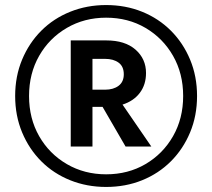

<svg xmlns="http://www.w3.org/2000/svg" viewBox="-20 -730 840 760"><path d="M40 -350Q40 -428 67.5 -494Q95 -560 143.5 -608.5Q192 -657 258 -683.5Q324 -710 400 -710Q477 -710 542.5 -683.5Q608 -657 656.5 -608.5Q705 -560 732.5 -494Q760 -428 760 -350Q760 -272 732.5 -206Q705 -140 656.5 -91.5Q608 -43 542.5 -16.5Q477 10 400 10Q324 10 258 -16.5Q192 -43 143.5 -91.5Q95 -140 67.5 -206Q40 -272 40 -350ZM95 -350Q95 -261 135 -191Q175 -121 244.5 -80.5Q314 -40 400 -40Q487 -40 556 -80.5Q625 -121 665 -191Q705 -261 705 -350Q705 -439 665 -509Q625 -579 556 -619.5Q487 -660 400 -660Q314 -660 244.5 -619.5Q175 -579 135 -509Q95 -439 95 -350ZM260 -570H401Q475 -570 516.5 -533.5Q558 -497 558 -441Q558 -395 533.5 -362.5Q509 -330 465 -316L579 -150H477L386 -307H346V-150H260ZM396 -497H346V-375H396Q429 -375 449.5 -390.5Q470 -406 470 -436Q470 -467 449.5 -482Q429 -497 396 -497Z"/></svg>

Font: Von Semi
Style: Regular
Weight: 600
Version: Version 4.000; ttfautohint (v1.8.4.7-5d5b)